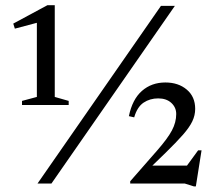

<svg xmlns="http://www.w3.org/2000/svg" viewBox="-20 -692 814 724"><path d="M121.5 0 587 -670H639.5L174 0ZM740 -125 718.5 11H711.5L676.5 0H471V-8.5L573 -125Q612 -169.5 628.2 -200Q644.5 -230.5 644.5 -262Q644.5 -287 626 -304Q607.5 -321 576.5 -321Q545.5 -321 521.5 -305Q497.5 -289 486 -249.5L466 -254Q479 -317.5 515.2 -349.2Q551.5 -381 603.5 -381Q652.5 -381 684.2 -354.2Q716 -327.5 716 -281.5Q716 -257 705.2 -234.5Q694.5 -212 670 -184Q645.5 -156 603.5 -115L554.5 -67.5H685L727 -125ZM119 -326.5V-606L36 -584L30 -603L159 -672.5H186.5V-326.5L239 -311.5V-296H63V-311.5Z"/></svg>

Font: Newsreader Text
Style: Regular
Weight: 400
Designer: Hugues Gentile
Foundry: Production Type
Version: Version 1.002